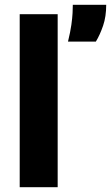

<svg xmlns="http://www.w3.org/2000/svg" viewBox="-20 -779 462 799"><path d="M62 0V-720H220V0ZM263 -606Q273 -647 277 -676Q281 -705 282 -725Q283 -745 283 -759H422Q422 -710 409 -672Q396 -634 379 -606Z"/></svg>

Font: Bricolage Grotesque 96pt ExtraBold ExtraBold
Style: Regular
Weight: 800
Version: Version 1.001;gftools[0.9.33.dev8+g029e19f]